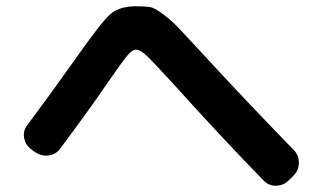

<svg xmlns="http://www.w3.org/2000/svg" viewBox="-20 -653 1040 618"><path d="M80.1 -172.9Q61.5 -186.5 57.6 -209.5Q53.7 -232.4 68.4 -251Q143.6 -351.6 216.8 -455.1Q304.7 -580.1 334 -606.4Q363.3 -632.8 417 -632.8Q447.3 -632.8 462.4 -630.4Q477.5 -627.9 504.9 -607.4Q532.2 -586.9 552.7 -565.4Q573.2 -543.9 631.8 -480.5Q760.7 -339.8 925.8 -169.9Q941.4 -154.3 941.9 -130.4Q942.4 -106.4 925.8 -88.9L908.2 -71.3Q891.6 -55.7 868.2 -55.2Q844.7 -54.7 828.1 -72.3Q685.5 -218.8 538.1 -382.8Q474.6 -452.1 453.1 -472.7Q431.6 -493.2 417 -493.2Q405.3 -493.2 388.2 -472.2Q371.1 -451.2 325.2 -384.8Q266.6 -298.8 173.8 -174.8Q160.2 -156.2 137.7 -152.8Q115.2 -149.4 94.7 -162.1Z"/></svg>

Font: Rounded Mgen+ 2m bold
Style: Bold
Weight: 700
Designer: [Source Han Sans]
Ryoko NISHIZUKA  (kana & ideographs); Paul D. Hunt (Latin, Greek & Cyrillic); Wenlong ZHANG  (bopomofo
Version: Version 1.059.20150602